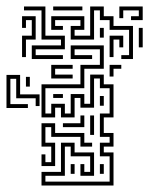

<svg xmlns="http://www.w3.org/2000/svg" viewBox="-49 -566 502 592"><path d="M49 -384V-426H139V-444H79V-534H25V-546H91V-456H151V-414H61V-396H145V-384ZM325 -384V-396H349V-474H289V-504H259V-534H241V-444H169V-486H199V-504H121V-486H145V-474H109V-516H211V-474H181V-456H229V-546H271V-516H301V-486H361V-384ZM115 -534V-546H205V-534ZM355 -504V-516H379V-534H331V-510H319V-546H391V-504ZM19 -390V-456H49V-504H31V-480H19V-516H61V-444H31V-390ZM259 -450V-480H271V-450ZM379 -420V-480H391V-420ZM289 -390V-456H331V-420H319V-444H301V-390ZM79 6V-36H139V-126H181V-96H241V-24H199V-60H211V-36H229V-84H169V-114H151V-24H91V-6H289V-84H259V-126H289V-144H259V-216H289V-294H259V-324H241V-234H199V-264H181V-204H139V-234H121V-204H79V-306H199V-366H259V-414H181V-396H235V-384H169V-426H271V-354H211V-294H91V-216H109V-246H151V-216H169V-276H211V-246H229V-336H271V-306H301V-204H271V-156H301V-114H271V-96H301V6ZM109 -324V-366H175V-354H121V-336H175V-324ZM289 -330V-366H325V-354H301V-330ZM115 -264V-276H145V-264ZM259 -240V-270H271V-240ZM145 -174V-186H199V-210H211V-174ZM229 -150V-210H241V-150ZM79 -54V-90H91V-66H109V-114H79V-186H121V-156H211V-126H235V-114H199V-144H109V-174H91V-126H121V-54ZM169 -30V-60H181V-30ZM259 -30V-60H271V-30ZM-29 -233V-335H13V-275H73V-239H61V-263H1V-323H-17V-245H37V-233ZM31 -299V-329H43V-299Z"/></svg>

Font: Rubik Maze
Style: Regular
Weight: 400
Designer: Hubert and Fischer, NaN
Foundry: Hubert and Fischer, NaN
Version: Version 2.200